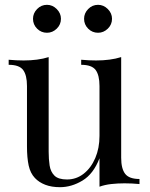

<svg xmlns="http://www.w3.org/2000/svg" viewBox="-20 -763 621 797"><path d="M483 -526V-108Q483 -63 499.5 -41.5Q516 -20 559 -20V1Q528 -2 497 -2Q468 -2 441.5 1Q415 4 393 12V-106Q368 -41 322.5 -13.5Q277 14 229 14Q194 14 168 4Q142 -6 125 -24Q106 -44 99 -76Q92 -108 92 -155V-406Q92 -451 76 -472.5Q60 -494 16 -494V-515Q48 -512 78 -512Q107 -512 133.5 -515.5Q160 -519 182 -526V-133Q182 -102 186 -76Q190 -50 206 -34Q222 -18 258 -18Q297 -18 327.5 -42Q358 -66 375.5 -107Q393 -148 393 -199V-406Q393 -451 377 -472.5Q361 -494 317 -494V-515Q349 -512 379 -512Q408 -512 434.5 -515.5Q461 -519 483 -526ZM387 -743Q410 -743 427.5 -725.5Q445 -708 445 -685Q445 -661 427.5 -644Q410 -627 387 -627Q363 -627 346 -644Q329 -661 329 -685Q329 -708 346 -725.5Q363 -743 387 -743ZM175 -743Q198 -743 215.5 -725.5Q233 -708 233 -685Q233 -661 215.5 -644Q198 -627 175 -627Q151 -627 134 -644Q117 -661 117 -685Q117 -708 134 -725.5Q151 -743 175 -743Z"/></svg>

Font: Playfair Display
Style: Regular
Weight: 400
Designer: Claus Eggers Sørensen
Foundry: Claus Eggers Sørensen
Version: Version 1.203